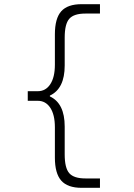

<svg xmlns="http://www.w3.org/2000/svg" viewBox="-20 -790 640 920"><path d="M371 110Q304 110 273.5 75.5Q243 41 243 -35V-180Q243 -240 221 -273.5Q199 -307 161 -307H113V-353H161Q199 -353 221 -386.5Q243 -420 243 -480V-625Q243 -702 273.5 -736Q304 -770 371 -770H459V-725H389Q334 -725 312 -700Q290 -675 290 -610V-476Q290 -365 219 -332V-328Q290 -295 290 -184V-50Q290 15 312 40Q334 65 389 65H459V110Z"/></svg>

Font: M PLUS Code Latin 60 Light
Style: Regular
Weight: 300
Width: 7
Monospace: yes
Designer: Coji Morishita
Foundry: UNDERFOREST DESIGN
Version: Version 1.005; ttfautohint (v1.8.3)